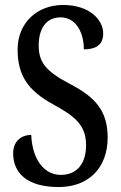

<svg xmlns="http://www.w3.org/2000/svg" viewBox="-20 -744 486 774"><path d="M217 10C333 10 414 -63 414 -190C414 -296 365 -352 263 -405C164 -457 136 -493 136 -561C136 -631 168 -674 224 -674C287 -674 318 -612 318 -545C370 -545 396 -566 396 -609C396 -665 340 -724 234 -724C131 -724 51 -653 51 -544C51 -438 95 -378 193 -324C281 -276 327 -240 327 -159C327 -84 290 -39 225 -39C158 -39 110 -101 106 -200C65 -200 33 -174 33 -126C33 -49 86 10 217 10Z"/></svg>

Font: Noto Serif Devanagari ExtraCondensed Medium
Style: Regular
Weight: 500
Width: 2
Designer: Universal Thirst, Indian Type Foundry and the Monotype Design Team
Foundry: Monotype Imaging Inc.
Version: Version 2.004